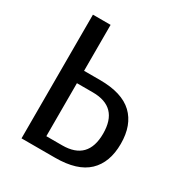

<svg xmlns="http://www.w3.org/2000/svg" viewBox="-165 -820 890 941"><g transform="rotate(30 280.0 -350.0)"><path d="M280 -440Q405 -440 465 -383Q525 -326 525 -220Q525 -114 465 -57Q405 0 280 0H90V-700H190V-440ZM190 -370V-70H280Q425 -70 425 -220Q425 -370 280 -370Z"/></g></svg>

Font: Scada
Style: Regular
Weight: 400
Designer: Jovanny Lemonad
Foundry: Jovanny Lemonad
Version: Version 3.005; ttfautohint (v0.91) -l 8 -r 50 -G 200 -x 0 -w